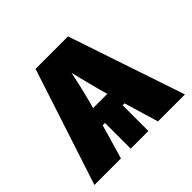

<svg xmlns="http://www.w3.org/2000/svg" viewBox="-170 -928 1129 1129"><g transform="rotate(-45 394.0 -364.0)"><path d="M466.3 -269.5V0H319.3V-269.5ZM17.6 0 255.4 -727.5H525.4L770.5 0H545.9L461.9 -282.2Q435.1 -374 410.9 -470.9Q386.7 -567.9 364.7 -665H411.6Q390.6 -567.9 368.7 -470.9Q346.7 -374 319.8 -282.2L238.3 0ZM193.8 -213.9V-325.2H594.2V-213.9Z"/></g></svg>

Font: Inter 18pt Black
Style: Regular
Weight: 900
Designer: Rasmus Andersson
Foundry: rsms
Version: Version 4.001;git-66647c0bb